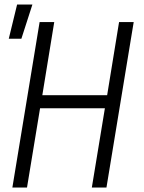

<svg xmlns="http://www.w3.org/2000/svg" viewBox="-20 -833 640 853"><path d="M35 0 156 -735H221L168 -410H456L509 -735H574L453 0H388L446 -352H158L100 0ZM19 -661 56 -813H124L75 -661Z"/></svg>

Font: Iosevka Light Extended Oblique
Style: Regular
Weight: 300
Width: 7
Italic angle: -9°
Monospace: yes
Designer: Belleve Invis
Foundry: Belleve Invis
Version: Version 32.5.0; ttfautohint (v1.8.4)